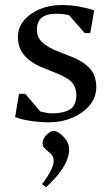

<svg xmlns="http://www.w3.org/2000/svg" viewBox="-20 -482 451 775"><path d="M179.6 11.7Q143 11.7 104 6Q65.1 0.4 41.1 -9.6L56.7 -103.5H81.8L142.6 -32Q150.5 -30.2 164.2 -27.3Q178 -24.5 191.9 -24.5Q237.1 -24.5 262.6 -40.6Q288.1 -56.6 288.1 -99.3Q288.1 -129.1 270.7 -149.1Q253.4 -169.1 202 -189L157.9 -206.8Q107.4 -226 79.9 -256.7Q52.3 -287.3 52.3 -333Q52.3 -369.9 76.4 -399Q100.4 -428.1 140.4 -444.9Q180.4 -461.7 227.6 -461.7Q267.8 -461.7 304 -454.7Q340.2 -447.7 360.2 -439.7L344.3 -348.5H322L258 -421.1Q249.5 -423.1 236.7 -424.8Q223.9 -426.5 206.3 -426.5Q129 -426.5 129 -362.4Q129 -329.4 152.9 -309Q176.7 -288.7 213 -274.9L256.9 -257.5Q311.2 -238.2 339.9 -208.7Q368.6 -179.2 368.6 -130Q368.6 -87.7 341 -55.8Q313.4 -23.9 270.5 -6.1Q227.7 11.7 179.6 11.7ZM166 273.5 149.7 261.7Q173.8 229.9 185.2 206Q196.6 182.2 196.6 169Q196.6 149.1 185.4 138.8Q174.3 128.6 163 119.4Q151.7 110.2 151.7 95.6Q151.7 84.2 159.3 72.9Q166.9 61.6 177.9 53.8Q188.9 46.1 198 46.1Q206.8 46.1 221.5 56.8Q236.2 67.5 247.7 84.2Q259.2 100.9 259.2 119.9Q259.2 138.4 251.5 160.6Q243.8 182.7 223.8 210.7Q203.9 238.6 166 273.5Z"/></svg>

Font: Ancizar Serif Light
Style: Regular
Weight: 300
Designer: Cesar Puertas, Viviana Monsalve, Julian Moncada, Julian Prieto, Jose Castro, Felipe Aragon, Mariel Hernandez, Sara Alarc
Version: Version 8.100